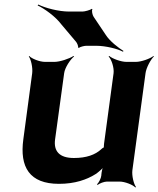

<svg xmlns="http://www.w3.org/2000/svg" viewBox="-20 -801 699 847"><path d="M306 -104C242 -104 216 -134 223 -186L263 -478C266 -502 290 -539 307 -552L304 -554C286 -542 244 -528 220 -528H179C155 -528 120 -542 109 -554L107 -552C117 -539 125 -502 122 -478L83 -187C66 -64 110 10 240 10C310 10 363 -8 405 -35C418 -45 436 -60 441 -70L438 -72C432 -62 428 -43 427 -29V-27C426 -15 416 5 408 12L411 15C418 8 440 0 452 0H507C531 0 566 14 577 26L580 24C570 11 561 -26 564 -50L622 -478C625 -502 645 -539 659 -552L657 -554C642 -542 603 -528 579 -528H538C514 -528 476 -542 462 -554L459 -552C472 -539 484 -502 481 -478L439 -167C439 -164 437 -150 439 -148L442 -152C440 -153 428 -145 427 -143C400 -118 361 -104 306 -104ZM446 -648 393 -727C388 -734 383 -755 388 -761L385 -762C379 -757 354 -750 344 -750H285C238 -750 179 -766 149 -781L146 -777C176 -763 225 -728 251 -693L316 -616C320 -611 327 -596 324 -591L329 -590C332 -594 352 -599 360 -599H405C447 -599 501 -585 522 -573L525 -576C504 -589 464 -619 446 -648Z"/></svg>

Font: Asimov
Style: EdgeWideIt
Weight: 500
Designer: Google
Version: Version 2.000980: 2014